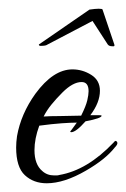

<svg xmlns="http://www.w3.org/2000/svg" viewBox="-20 -408 289 440"><path d="M87 12Q57 12 37 -6.5Q17 -25 17 -70Q17 -82 19 -96Q28 -147 61 -193Q102 -249 146 -249Q169 -249 189 -236.5Q209 -224 209 -200Q209 -173 187 -144H207Q212 -144 213 -143Q213 -137 176 -130Q154 -105 143 -105Q141 -105 141 -107Q141 -106 156 -127Q143 -127 121.5 -125.5Q100 -124 70 -120Q59 -90 59 -64Q59 -31 77 -16Q88 -6 104 -6Q107 -6 110 -6Q113 -6 116 -7Q180 -18 240 -81Q245 -88 248 -83Q249 -82 249 -80Q249 -76 243 -70Q222 -43 177 -17Q127 12 87 12ZM80 -141Q94 -142 116 -142L166 -143Q177 -165 180 -178Q183 -191 183 -199Q183 -220 167 -220Q147 -220 123 -196Q109 -182 98 -168.5Q87 -155 80 -141ZM237 -302Q230 -302 227 -306L192 -360L89 -306Q85 -303 76 -303Q69 -302 69 -306L185 -386Q192 -387 197 -387.5Q202 -388 206 -388Q215 -388 215 -386L242 -306Q243 -303 241 -302Z"/></svg>

Font: Lovers Quarrel
Style: Regular
Weight: 400
Designer: Robert E. Leuschke
Foundry: Robert E. Leuschke
Version: Version 1.010; ttfautohint (v1.8.3)